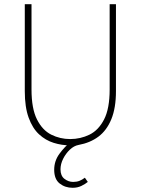

<svg xmlns="http://www.w3.org/2000/svg" viewBox="-20 -680 670 914"><path d="M326 214Q290 214 264 193.5Q238 173 238 128Q238 86 263 52Q288 18 316 -4L314 12Q274 12 235.5 0Q197 -12 166 -40.5Q135 -69 116.5 -119.5Q98 -170 98 -246V-660H130V-254Q130 -163 156 -111.5Q182 -60 224 -39Q266 -18 314 -18Q363 -18 406 -39Q449 -60 475.5 -111.5Q502 -163 502 -254V-660H532V-246Q532 -166 510 -112.5Q488 -59 448.5 -29.5Q409 0 354 10Q332 14 312.5 32.5Q293 51 280.5 76Q268 101 268 126Q268 157 287 171.5Q306 186 328 186Q345 186 358 181Q371 176 384 166L398 186Q386 196 367.5 205Q349 214 326 214Z"/></svg>

Font: Source Sans 3 VF
Style: Regular
Weight: 200
Designer: Paul D. Hunt
Foundry: Adobe
Version: Version 3.046;hotconv 1.0.118;makeotfexe 2.5.65603